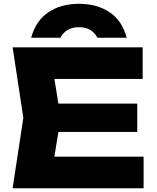

<svg xmlns="http://www.w3.org/2000/svg" viewBox="-20 -1002 834 1022"><path d="M710.6 -450.4V-299.6H162V-450.4ZM303 -375 254.2 -73.6 170.2 -168H744.4V0H47.2L104.2 -375L47.2 -750H739.4V-582H170.2L254.2 -676.4ZM654.2 -801.2H498.6Q484.2 -828.4 460 -842.8Q435.8 -857.2 400.2 -857.2Q364.6 -857.2 340.2 -842.8Q315.8 -828.4 301.4 -801.2H145.8Q170.8 -892.4 238.2 -937.1Q305.6 -981.8 400.2 -981.8Q495.8 -981.8 563 -937.1Q630.2 -892.4 654.2 -801.2Z"/></svg>

Font: Unbounded
Style: Regular
Weight: 400
Designer: Luke Prowse, Jean-Baptiste Morizot, Fátima Lázaro, Florian Runge
Foundry: NaN
Version: Version 1.701;gftools[0.9.28.dev5+ged2979d]